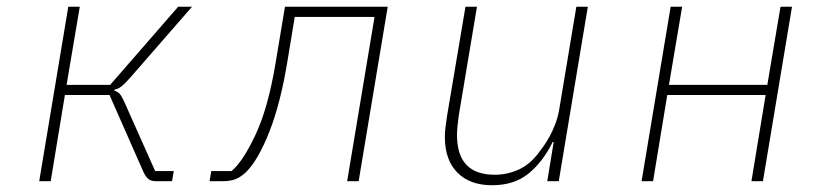

<svg xmlns="http://www.w3.org/2000/svg" viewBox="-20 -536 2440 568"><path d="M182 -516H216L177 -285H306L507 -516H548L365 -306Q349 -288 339.5 -280.5Q330 -273 319 -271L318 -268Q326 -266 332.5 -260Q339 -254 348 -234L439 -30H494L489 0H441Q427 0 419 -6.5Q411 -13 404 -28L304 -255H172L130 0H96Z M605 -30H665Q698 -57 735.5 -136.5Q773 -216 795 -348L823 -516H1127L1041 0H1007L1088 -486H852L830 -353Q810 -231 777.5 -148Q745 -65 710 -29Q694 -13 678 -6.5Q662 0 639 0H600Z M1618 -116H1615Q1586 -57 1543.5 -22.5Q1501 12 1436 12Q1370 12 1333 -25.5Q1296 -63 1296 -131Q1296 -145 1298 -160Q1300 -175 1302 -190L1357 -516H1391L1337 -193Q1335 -179 1333.5 -164Q1332 -149 1332 -136Q1332 -19 1444 -19Q1479 -19 1512.5 -33.5Q1546 -48 1572 -82Q1579 -91 1588 -103.5Q1597 -116 1606 -132.5Q1615 -149 1622.5 -168.5Q1630 -188 1634 -210L1685 -516H1719L1633 0H1599Z M1964 -516H1998L1959 -285H2250L2289 -516H2323L2237 0H2203L2245 -255H1954L1912 0H1878Z"/></svg>

Font: IBM Plex Mono ExtraLight
Style: Italic
Weight: 200
Italic angle: -9°
Monospace: yes
Designer: Mike Abbink, Paul van der Laan, Pieter van Rosmalen
Foundry: Bold Monday
Version: Version 2.3